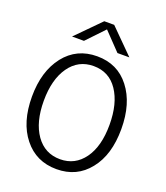

<svg xmlns="http://www.w3.org/2000/svg" viewBox="-174 -1092 1057 1226"><g transform="rotate(20 354.5 -479.0)"><path d="M50.8 -365.2Q50.8 -537.1 133.8 -643.6Q216.8 -749 355.5 -749Q495.1 -749 576.2 -643.6Q658.2 -538.1 658.2 -364.3Q658.2 -188.5 575.2 -85.9Q493.2 17.6 355.5 17.6Q216.8 17.6 133.8 -86.9Q50.8 -190.4 50.8 -365.2ZM130.9 -365.2Q130.9 -220.7 191.4 -134.8Q252 -49.8 355.5 -49.8Q457 -49.8 517.6 -133.8Q578.1 -217.8 578.1 -364.3Q578.1 -508.8 519.5 -595.7Q460.9 -682.6 355.5 -682.6Q252 -682.6 191.4 -596.7Q130.9 -510.7 130.9 -365.2ZM160.2 -812.5Q200.2 -853.5 320.3 -974.6Q336.9 -974.6 387.7 -974.6Q427.7 -934.6 549.8 -812.5Q529.3 -812.5 468.8 -812.5Q440.4 -841.8 354.5 -931.6Q326.2 -901.4 241.2 -812.5Q220.7 -812.5 160.2 -812.5Z"/></g></svg>

Font: Gothic A1
Style: Regular
Weight: 400
Designer: HanYang I&C Co.,Ltd.
Version: Version 2.50